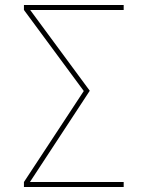

<svg xmlns="http://www.w3.org/2000/svg" viewBox="-20 -750 592 770"><path d="M101 -710 340 -386 100 -20H476V0H76V-20L316 -385L76 -710V-730H476V-710Z"/></svg>

Font: M PLUS 1p Thin
Style: Regular
Weight: 250
Version: Version 1.062